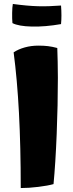

<svg xmlns="http://www.w3.org/2000/svg" viewBox="-20 -920 372 972"><path d="M273 -526Q273 -390 267 -241.5Q261 -93 251 12Q223 20 174.5 26Q126 32 85 32Q85 -177 76 -348Q67 -519 49 -655Q73 -671 105.5 -680Q138 -689 174 -689Q201 -689 222.5 -686.5Q244 -684 270 -677Q271 -646 272 -607.5Q273 -569 273 -526ZM289 -798Q209 -784 141.5 -785.5Q74 -787 43 -803Q41 -824 41.5 -854.5Q42 -885 45 -900Q118 -890 172 -888.5Q226 -887 289 -892Q291 -866 291 -842Q291 -818 289 -798Z"/></svg>

Font: Atma
Style: Bold
Weight: 700
Designer: Gregori Vincens, Jeremie Hornus, Riccardo Olocco, Yoann Minet.
Foundry: black foundry
Version: Version 1.102;PS 1.100;hotconv 1.0.86;makeotf.lib2.5.63406